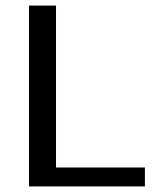

<svg xmlns="http://www.w3.org/2000/svg" viewBox="-20 -669 560 689"><path d="M500 0H84V-649H181V-68H500Z"/></svg>

Font: Play
Style: Regular
Weight: 400
Designer: Jonas Hecksher
Foundry: Jonas Hecksher, Playtypeª, e-types AS
Version: Version 1.002